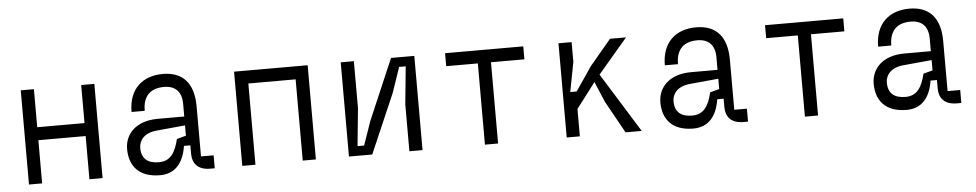

<svg xmlns="http://www.w3.org/2000/svg" viewBox="-36 -808 5472 1076"><g transform="rotate(-5 2700.0 -270.0)"><path d="M433 -243V0H507V-530H433V-316H167V-530H93V0H167V-243Z M1138 -73H1067V-355C1067 -486 1005 -552 894 -552C779 -552 701 -484 701 -355H775C775 -418 800 -479 894 -479C958 -479 993 -443 993 -375V-304H844C721 -304 658 -234 658 -150C658 -57 709 12 830 12C915 12 963 -46 977 -140H1013V-93C1013 -39 1042 0 1113 0H1138ZM830 -61C767 -61 732 -89 732 -150C732 -192 762 -233 834 -239L993 -254V-196L941 -182C924 -112 898 -61 830 -61Z M1293 0H1367V-457H1633V0H1707V-530H1293Z M2307 -530H2176L2030 -189L1983 -54H1946L1967 -266V-530H1893V0H2024L2168 -333L2217 -476H2254L2233 -264V0H2307Z M2658 0H2732V-457H2920V-530H2480V-457H2658Z M3118 -530V0H3192V-154L3300 -296L3348 -182L3449 0H3540L3332 -335L3498 -530H3408L3288 -387L3196 -252H3160L3192 -419V-530Z M4138 -73H4067V-355C4067 -486 4005 -552 3894 -552C3779 -552 3701 -484 3701 -355H3775C3775 -418 3800 -479 3894 -479C3958 -479 3993 -443 3993 -375V-304H3844C3721 -304 3658 -234 3658 -150C3658 -57 3709 12 3830 12C3915 12 3963 -46 3977 -140H4013V-93C4013 -39 4042 0 4113 0H4138ZM3830 -61C3767 -61 3732 -89 3732 -150C3732 -192 3762 -233 3834 -239L3993 -254V-196L3941 -182C3924 -112 3898 -61 3830 -61Z M4458 0H4532V-457H4720V-530H4280V-457H4458Z M5338 -73H5267V-355C5267 -486 5205 -552 5094 -552C4979 -552 4901 -484 4901 -355H4975C4975 -418 5000 -479 5094 -479C5158 -479 5193 -443 5193 -375V-304H5044C4921 -304 4858 -234 4858 -150C4858 -57 4909 12 5030 12C5115 12 5163 -46 5177 -140H5213V-93C5213 -39 5242 0 5313 0H5338ZM5030 -61C4967 -61 4932 -89 4932 -150C4932 -192 4962 -233 5034 -239L5193 -254V-196L5141 -182C5124 -112 5098 -61 5030 -61Z"/></g></svg>

Font: Fliege Mono Light
Style: Regular
Weight: 300
Version: Version 0.020;Glyphs 3.3 (3306)